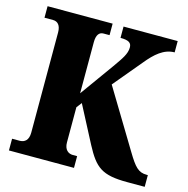

<svg xmlns="http://www.w3.org/2000/svg" viewBox="-105 -816 901 918"><g transform="rotate(15 345.5 -357.0)"><path d="M19 0H341V-58H320C297 -58 277 -73 277 -109V-283L297 -309L392 -127C444 -29 478 0 605 0H691V-58H685C644 -58 625 -79 586 -144L412 -432L529 -572C569 -621 610 -658 663 -658V-714H395V-658C436 -658 450 -648 450 -625C450 -593 430 -566 397 -519L277 -352V-605C277 -641 290 -657 311 -657H341V-714H19V-657H62C84 -657 100 -641 100 -606V-110C100 -72 81 -58 56 -58H19Z"/></g></svg>

Font: Noto Serif Armenian Condensed Black
Style: Regular
Weight: 900
Width: 3
Designer: Monotype Design Team
Foundry: Monotype Imaging Inc.
Version: Version 2.008